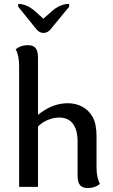

<svg xmlns="http://www.w3.org/2000/svg" viewBox="-20 -949 572 975"><path d="M426.3 5.9Q397.9 5.9 386 -9.5Q374 -24.9 374 -55.7V-231Q374 -289.6 350.1 -320.8Q326.2 -352.1 281.2 -352.1Q253.4 -352.1 224.9 -340.8Q196.3 -329.6 172.9 -306.6V0H77.1V-613.8Q77.1 -668 59.6 -698.7Q85.4 -719.7 121.1 -719.7Q149.4 -719.7 161.1 -704.3Q172.9 -689 172.9 -658.2V-365.7Q245.1 -424.8 324.2 -424.8Q365.7 -424.8 398.7 -406.7Q431.6 -388.7 450.9 -354Q470.2 -319.3 470.2 -256.3V-100.1Q470.2 -45.9 487.8 -15.1Q461.9 5.9 426.3 5.9ZM331.1 -929.2V-915L237.3 -800.8Q221.7 -781.7 200.7 -781.7Q180.2 -781.7 164.6 -800.8L72.3 -915V-929.2Q116.2 -929.2 158.2 -891.6L200.2 -854L242.7 -891.6Q285.2 -929.2 331.1 -929.2Z"/></svg>

Font: Bainsley
Style: Regular
Weight: 400
Designer: Paul James MIller
Foundry: High-Logic / Made with FontCreator
Version: Version 1.411;March 28, 2021;FontCreator 13.0.0.2683 64-bit